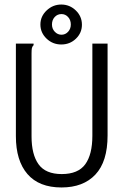

<svg xmlns="http://www.w3.org/2000/svg" viewBox="-20 -815 540 846"><path d="M50 -215V-623H128V-616Q122 -610 120.5 -603Q119 -596 119 -579V-214Q119 -134 150 -91Q181 -48 252 -48Q324 -48 355.5 -91Q387 -134 387 -217V-623H454V-218Q454 -103 400.5 -46Q347 11 251 11Q152 11 101 -48Q50 -107 50 -215ZM158 -707Q158 -743 185.5 -769Q213 -795 250 -795Q287 -795 314 -769Q341 -743 341 -706Q341 -670 314.5 -644.5Q288 -619 250 -619Q212 -619 185 -645Q158 -671 158 -707ZM292 -707Q292 -727 280 -740Q268 -753 251 -753Q233 -753 221 -740Q209 -727 209 -707Q209 -688 221.5 -675Q234 -662 251 -662Q268 -662 280 -675Q292 -688 292 -707Z"/></svg>

Font: Vazir Code FD
Style: Code-FD
Weight: 400
Foundry: DejaVu fonts team - Redesigned by Saber Rastikerdar
Version: Version 1.1.2